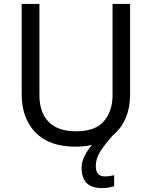

<svg xmlns="http://www.w3.org/2000/svg" viewBox="-20 -734 771 974"><path d="M466 107Q466 136 478 148.5Q490 161 511 161Q528 161 539.5 158.5Q551 156 559 155V211Q545 215 531 217.5Q517 220 497 220Q444 220 419 194Q394 168 394 117Q394 86 410 55.5Q426 25 447 1Q408 10 362 10Q229 10 159.5 -62.5Q90 -135 90 -254V-714H180V-251Q180 -164 226.5 -116Q273 -68 367 -68Q464 -68 507.5 -119.5Q551 -171 551 -252V-714H640V-252Q640 -189 618 -136Q596 -83 552 -47Q508 3 487 37.5Q466 72 466 107Z"/></svg>

Font: Noto Sans Mandaic
Style: Regular
Weight: 400
Designer: Monotype Design Team
Foundry: Monotype Imaging Inc.
Version: Version 2.002; ttfautohint (v1.8.4.7-5d5b)